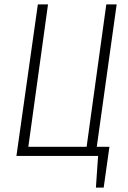

<svg xmlns="http://www.w3.org/2000/svg" viewBox="-20 -704 578 867"><path d="M506.8 -684.1 417 -41H474.1L448.2 143.1H413.1L422.9 0H54.2L150.9 -684.1H196.8L107.9 -41H371.1L460 -684.1Z"/></svg>

Font: Fira Sans Compressed ExtraLight
Style: Italic
Weight: 250
Width: 3
Italic angle: -8°
Designer: Carrois Corporate & Edenspiekermann AG
Foundry: Carrois Corporate GbR & Edenspiekermann AG
Version: Version 4.203;PS 004.203;hotconv 1.0.88;makeotf.lib2.5.64775